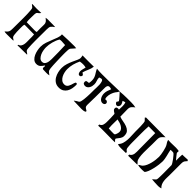

<svg xmlns="http://www.w3.org/2000/svg" viewBox="194 -1396 2326 2326"><g transform="rotate(45 1357.5 -232.5)"><path d="M255 -471Q275 -476 296.5 -475.5Q318 -475 338 -475Q358 -475 377.5 -475Q397 -475 417 -473Q401 -461 391 -453Q381 -445 375 -436.5Q369 -428 366.5 -415.5Q364 -403 364 -382L363 -221Q363 -212 363 -183.5Q363 -155 364 -123Q365 -91 367 -64Q369 -37 373 -31Q381 -20 393 -13.5Q405 -7 413 4Q372 4 331.5 5Q291 6 250 6L251 -4Q273 -11 284 -27.5Q295 -44 298.5 -64.5Q302 -85 301.5 -107Q301 -129 301 -149Q301 -169 301 -189Q301 -209 299 -229Q261 -229 223 -230Q185 -231 147 -231Q142 -231 132 -229Q129 -218 128.5 -207.5Q128 -197 128 -186Q128 -174 128 -151Q128 -128 129 -103.5Q130 -79 133 -58Q136 -37 141 -29Q147 -20 156.5 -15Q166 -10 174 -4L171 2L61 3Q50 3 40 2.5Q30 2 20 -2Q35 -14 44 -23.5Q53 -33 58 -43.5Q63 -54 64.5 -67Q66 -80 66 -99L67 -248Q67 -258 67 -287Q67 -316 66 -348Q65 -380 62.5 -407.5Q60 -435 55 -441Q48 -450 38.5 -456Q29 -462 21 -470L25 -475Q63 -473 101 -472.5Q139 -472 177 -475Q163 -455 154 -450Q145 -445 139.5 -439Q134 -433 131.5 -420Q129 -407 129 -372L128 -318Q128 -306 129 -294Q130 -282 132 -271Q167 -271 202 -270Q237 -269 272 -269Q289 -269 301 -273Q299 -304 300 -334Q301 -364 301 -395Q301 -412 298 -422Q295 -432 289.5 -439.5Q284 -447 275.5 -454Q267 -461 255 -471Z M746 -475Q761 -475 778 -472Q760 -447 748.5 -436.5Q737 -426 731 -416.5Q725 -407 723 -391Q721 -375 721 -340Q721 -328 721 -304.5Q721 -281 722 -251.5Q723 -222 724 -190Q725 -158 726.5 -129.5Q728 -101 730.5 -80Q733 -59 736 -52Q743 -37 756 -28.5Q769 -20 781 -10Q770 -7 758 -6Q746 -5 734 -5Q719 -5 704 -6Q689 -7 674 -7Q661 -13 662.5 -25.5Q664 -38 664 -49L663 -54L658 -57Q642 -31 622.5 -13Q603 5 571 5Q540 5 518.5 -14.5Q497 -34 484 -62.5Q471 -91 465 -122.5Q459 -154 459 -179Q459 -221 472.5 -260.5Q486 -300 501 -336.5Q516 -373 528 -406Q540 -439 537 -469Q642 -475 746 -475ZM561 -404Q538 -367 524.5 -316Q511 -265 511 -221Q511 -201 515.5 -173.5Q520 -146 531 -121.5Q542 -97 559 -79.5Q576 -62 602 -62Q621 -62 633 -73Q645 -84 651 -100.5Q657 -117 659 -135.5Q661 -154 661 -169Q661 -228 660 -286.5Q659 -345 656 -404Q640 -404 624.5 -406Q609 -408 593 -408Q574 -408 561 -404Z M894 -465Q942 -463 990.5 -464Q1039 -465 1087 -465Q1083 -428 1066 -391.5Q1049 -355 1039 -319Q1047 -313 1055 -308Q1063 -303 1067 -294Q1066 -283 1059.5 -274Q1053 -265 1041 -265Q1024 -265 1016.5 -280Q1009 -295 1009 -309Q1009 -329 1014.5 -348Q1020 -367 1024 -387Q1002 -394 975 -394Q951 -394 923 -389Q903 -348 891.5 -304.5Q880 -261 880 -216Q880 -193 886 -165.5Q892 -138 904.5 -114.5Q917 -91 937 -75Q957 -59 985 -59Q1004 -59 1016 -67.5Q1028 -76 1035.5 -89Q1043 -102 1048 -117.5Q1053 -133 1056.5 -146Q1060 -159 1064.5 -167.5Q1069 -176 1076 -176Q1087 -176 1090 -170.5Q1093 -165 1093 -156Q1093 -125 1087 -94.5Q1081 -64 1066 -39.5Q1051 -15 1026.5 0Q1002 15 965 15Q926 15 899 -3Q872 -21 855 -49.5Q838 -78 830 -112Q822 -146 822 -179Q822 -218 834 -255.5Q846 -293 861 -325.5Q876 -358 888 -384Q900 -410 900 -426Q900 -436 898 -445.5Q896 -455 894 -465Z M1522 -476Q1511 -452 1492 -430V-431Q1475 -405 1465.5 -376.5Q1456 -348 1456 -317Q1456 -308 1457.5 -299.5Q1459 -291 1464 -283Q1474 -285 1479 -285Q1490 -285 1499 -276.5Q1508 -268 1508 -257Q1508 -242 1496.5 -234Q1485 -226 1471 -226Q1454 -226 1441 -235.5Q1428 -245 1419.5 -259.5Q1411 -274 1407 -291Q1403 -308 1403 -323Q1403 -348 1411 -372.5Q1419 -397 1429 -420Q1421 -423 1412.5 -425Q1404 -427 1395 -427Q1384 -427 1377 -421.5Q1370 -416 1366.5 -408Q1363 -400 1362.5 -390.5Q1362 -381 1362 -372Q1363 -299 1360.5 -226.5Q1358 -154 1358 -81Q1358 -58 1366.5 -48.5Q1375 -39 1394 -29H1393L1404 -23L1405 -17Q1405 -9 1396.5 -5Q1388 -1 1376.5 0.5Q1365 2 1354 2.5Q1343 3 1339 3Q1313 3 1286.5 1.5Q1260 0 1234 0Q1233 0 1228.5 0Q1224 0 1219 -0.5Q1214 -1 1210 -1.5Q1206 -2 1206 -3Q1212 -8 1218 -11Q1224 -14 1231 -17L1220 -14Q1230 -22 1244 -28.5Q1258 -35 1266 -43H1265Q1271 -49 1275 -65.5Q1279 -82 1281.5 -104Q1284 -126 1285.5 -151.5Q1287 -177 1287.5 -200Q1288 -223 1288 -242Q1288 -261 1288 -270Q1288 -282 1289.5 -308.5Q1291 -335 1289.5 -361Q1288 -387 1281 -407Q1274 -427 1258 -427Q1256 -427 1250.5 -426Q1245 -425 1239.5 -423.5Q1234 -422 1229.5 -420Q1225 -418 1225 -415Q1225 -392 1234 -367.5Q1243 -343 1243 -318Q1243 -303 1239.5 -286.5Q1236 -270 1227.5 -256Q1219 -242 1206.5 -233Q1194 -224 1176 -224Q1161 -224 1149.5 -231.5Q1138 -239 1138 -256Q1138 -277 1153.5 -280Q1169 -283 1185 -284Q1187 -295 1188.5 -305.5Q1190 -316 1190 -327Q1190 -353 1184.5 -371Q1179 -389 1170 -405Q1161 -421 1150.5 -437Q1140 -453 1131 -475Q1168 -470 1223 -470Q1278 -470 1335 -471Q1392 -472 1442.5 -474Q1493 -476 1522 -476Z M1872 3Q1811 3 1750.5 1.5Q1690 0 1629 3V-16Q1657 -27 1664.5 -50.5Q1672 -74 1672 -101Q1672 -135 1671.5 -169Q1671 -203 1668 -238Q1661 -244 1653 -248.5Q1645 -253 1638.5 -258Q1632 -263 1627.5 -270Q1623 -277 1623 -288Q1623 -308 1639 -312.5Q1655 -317 1670 -312Q1670 -326 1671 -340.5Q1672 -355 1672 -370Q1672 -385 1670 -400.5Q1668 -416 1662 -430Q1653 -428 1644 -425Q1635 -422 1626 -419Q1633 -409 1640.5 -393.5Q1648 -378 1648 -366Q1648 -355 1639 -341.5Q1630 -328 1617 -328Q1603 -328 1594.5 -337Q1586 -346 1581 -357Q1586 -363 1589.5 -369.5Q1593 -376 1597 -382Q1597 -387 1586.5 -400Q1576 -413 1563 -428Q1550 -443 1537.5 -456Q1525 -469 1520 -474Q1580 -480 1640 -480Q1676 -480 1716.5 -480Q1757 -480 1792 -472Q1780 -463 1770.5 -455Q1761 -447 1754 -438Q1747 -429 1743.5 -417.5Q1740 -406 1740 -390Q1740 -358 1741 -327Q1742 -296 1742 -264Q1770 -253 1805 -247.5Q1840 -242 1870 -231Q1900 -220 1920.5 -198.5Q1941 -177 1941 -133Q1941 -116 1936 -103.5Q1931 -91 1923.5 -80Q1916 -69 1907 -59Q1898 -49 1890 -36Q1890 -25 1900 -15.5Q1910 -6 1917 1Q1906 2 1894.5 2.5Q1883 3 1872 3ZM1737 -65 1744 -64 1745 -59ZM1741 -116Q1741 -89 1744 -64Q1766 -62 1787 -61.5Q1808 -61 1830 -61Q1833 -61 1838 -62.5Q1843 -64 1847 -65Q1855 -77 1860.5 -95Q1866 -113 1866 -127Q1866 -149 1853 -164.5Q1840 -180 1821.5 -190.5Q1803 -201 1781.5 -207Q1760 -213 1742 -216Z M2306 -475Q2291 -461 2281 -452Q2271 -443 2264.5 -433.5Q2258 -424 2255 -411.5Q2252 -399 2252 -378V-298Q2252 -277 2250.5 -237Q2249 -197 2249.5 -155Q2250 -113 2255.5 -77Q2261 -41 2275 -27H2274Q2282 -21 2288 -13.5Q2294 -6 2300 2Q2261 2 2221.5 3Q2182 4 2143 4L2144 -16Q2162 -24 2170.5 -38.5Q2179 -53 2182 -70.5Q2185 -88 2184.5 -107Q2184 -126 2184 -143Q2184 -213 2183 -282.5Q2182 -352 2182 -422L2069 -423V-424L2068 -423Q2064 -360 2064.5 -298Q2065 -236 2065 -173Q2065 -162 2065 -143.5Q2065 -125 2066 -105Q2067 -85 2069 -67.5Q2071 -50 2075 -42H2074Q2078 -35 2086.5 -28Q2095 -21 2102 -16L2100 0L2014 1Q1997 1 1984.5 -0.5Q1972 -2 1957 -10Q1981 -34 1990.5 -65Q2000 -96 2002 -130.5Q2004 -165 2001.5 -200Q1999 -235 1999 -267Q1999 -276 1999 -301Q1999 -326 1998.5 -354Q1998 -382 1995.5 -405.5Q1993 -429 1989 -435Q1982 -443 1974.5 -450Q1967 -457 1960 -465L1970 -477Z M2539 -462Q2536 -454 2536 -446Q2536 -442 2538 -436L2537 -437Q2550 -418 2565.5 -399.5Q2581 -381 2596 -364Q2596 -390 2595.5 -416.5Q2595 -443 2598 -469Q2621 -471 2643 -470.5Q2665 -470 2688 -473L2700 -460Q2691 -448 2684 -441Q2677 -434 2673 -426.5Q2669 -419 2667 -409.5Q2665 -400 2665 -384V-189Q2665 -163 2664 -137.5Q2663 -112 2666 -88Q2669 -64 2678 -42Q2687 -20 2708 -1Q2684 7 2661 7Q2633 7 2605.5 5Q2578 3 2550 1Q2560 -10 2572 -19Q2584 -28 2592 -40Q2594 -43 2595 -60.5Q2596 -78 2596.5 -99Q2597 -120 2597 -139Q2597 -158 2597 -164L2596 -286Q2596 -293 2584 -312.5Q2572 -332 2556.5 -353Q2541 -374 2526 -390.5Q2511 -407 2505 -409Q2497 -411 2489.5 -411Q2482 -411 2474 -411Q2469 -411 2465 -410.5Q2461 -410 2456 -409Q2460 -387 2465.5 -366.5Q2471 -346 2476 -325Q2481 -304 2484.5 -283Q2488 -262 2488 -239Q2488 -220 2483.5 -184Q2479 -148 2470 -110Q2461 -72 2448.5 -40Q2436 -8 2421 3Q2404 5 2387.5 5Q2371 5 2354 5Q2332 5 2308 -3Q2319 -14 2332.5 -20.5Q2346 -27 2356 -38Q2372 -55 2384 -82Q2396 -109 2403.5 -139Q2411 -169 2414.5 -199Q2418 -229 2418 -252Q2418 -267 2414.5 -290.5Q2411 -314 2405.5 -338.5Q2400 -363 2393 -385Q2386 -407 2378 -419Q2368 -435 2361.5 -445.5Q2355 -456 2351 -475Q2373 -473 2395.5 -473Q2418 -473 2440.5 -474Q2463 -475 2485.5 -475Q2508 -475 2530 -472Z"/></g></svg>

Font: Germanica
Style: Regular
Weight: 400
Designer: Peter Wiegel
Foundry: Peter Wiegel